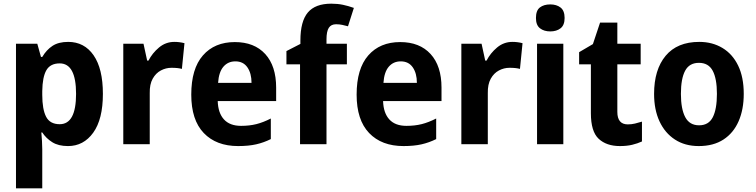

<svg xmlns="http://www.w3.org/2000/svg" viewBox="-20 -785 4112 1045"><path d="M351 -557Q439 -557 489.5 -484Q540 -411 540 -274Q540 -136 487.5 -63Q435 10 350 10Q298 10 264.5 -11Q231 -32 210 -64H205Q207 -41 208.5 -17.5Q210 6 210 27V240H67V-547H183L203 -475H210Q233 -514 266 -535.5Q299 -557 351 -557ZM305 -440Q254 -440 232.5 -403Q211 -366 210 -289V-269Q210 -190 231 -149.5Q252 -109 305 -109Q394 -109 394 -274Q394 -440 305 -440Z M929 -557Q957 -557 984 -550L970 -410Q959 -413 945.5 -414.5Q932 -416 913 -416Q883 -416 855.5 -401.5Q828 -387 811 -356.5Q794 -326 795 -278V0H651V-547H761L781 -455H788Q809 -496 845.5 -526.5Q882 -557 929 -557Z M1258 -556Q1364 -556 1423.5 -491Q1483 -426 1483 -308V-235H1165Q1167 -170 1199 -135Q1231 -100 1292 -100Q1338 -100 1375.5 -109.5Q1413 -119 1454 -140V-28Q1416 -9 1374.5 0.5Q1333 10 1276 10Q1157 10 1089 -61Q1021 -132 1021 -270Q1021 -411 1084.5 -483.5Q1148 -556 1258 -556ZM1261 -451Q1221 -451 1196 -422Q1171 -393 1167 -334H1349Q1349 -386 1326.5 -418.5Q1304 -451 1261 -451Z M1868 -435H1757V0H1613V-435H1539V-507L1615 -546V-564Q1615 -669 1655.5 -717Q1696 -765 1783 -765Q1817 -765 1846 -759Q1875 -753 1906 -742L1874 -642Q1859 -646 1843 -649.5Q1827 -653 1809 -653Q1782 -653 1769.5 -633.5Q1757 -614 1757 -571V-547H1868Z M2158 -556Q2264 -556 2323.5 -491Q2383 -426 2383 -308V-235H2065Q2067 -170 2099 -135Q2131 -100 2192 -100Q2238 -100 2275.5 -109.5Q2313 -119 2354 -140V-28Q2316 -9 2274.5 0.5Q2233 10 2176 10Q2057 10 1989 -61Q1921 -132 1921 -270Q1921 -411 1984.5 -483.5Q2048 -556 2158 -556ZM2161 -451Q2121 -451 2096 -422Q2071 -393 2067 -334H2249Q2249 -386 2226.5 -418.5Q2204 -451 2161 -451Z M2769 -557Q2797 -557 2824 -550L2810 -410Q2799 -413 2785.5 -414.5Q2772 -416 2753 -416Q2723 -416 2695.5 -401.5Q2668 -387 2651 -356.5Q2634 -326 2635 -278V0H2491V-547H2601L2621 -455H2628Q2649 -496 2685.5 -526.5Q2722 -557 2769 -557Z M2975 -761Q3009 -761 3031 -744Q3053 -727 3053 -687Q3053 -648 3031 -631Q3009 -614 2975 -614Q2941 -614 2919 -631Q2897 -648 2897 -687Q2897 -728 2918.5 -744.5Q2940 -761 2975 -761ZM3046 -547V0H2903V-547Z M3397 -108Q3417 -108 3436 -112.5Q3455 -117 3474 -123V-15Q3450 -4 3421 3Q3392 10 3354 10Q3281 10 3238.5 -29.5Q3196 -69 3196 -169V-435H3132V-501L3207 -545L3246 -662H3340V-547H3467V-435H3340V-176Q3340 -108 3397 -108Z M4028 -274Q4028 -189 4000 -125Q3972 -61 3917.5 -25.5Q3863 10 3783 10Q3708 10 3653.5 -25.5Q3599 -61 3569.5 -124.5Q3540 -188 3540 -274Q3540 -406 3603 -481.5Q3666 -557 3786 -557Q3857 -557 3912 -524Q3967 -491 3997.5 -428Q4028 -365 4028 -274ZM3686 -274Q3686 -192 3709.5 -147.5Q3733 -103 3785 -103Q3837 -103 3859.5 -147Q3882 -191 3882 -274Q3882 -357 3859 -400Q3836 -443 3784 -443Q3732 -443 3709 -400Q3686 -357 3686 -274Z"/></svg>

Font: Noto Sans Lao SemiCondensed
Style: Bold
Weight: 700
Width: 4
Designer: Monotype Design Team
Foundry: Monotype Imaging Inc.
Version: Version 2.003; ttfautohint (v1.8.4.7-5d5b)